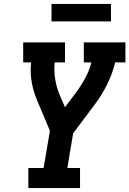

<svg xmlns="http://www.w3.org/2000/svg" viewBox="-20 -949 653 969"><path d="M123 0V-101H200L232 -289L172 -431Q162 -454 154 -478.5Q146 -503 141 -528.5Q136 -554 135 -580.5Q134 -607 137 -634H97V-735H308V-634H256Q252 -591 258.5 -549.5Q265 -508 281 -470L308 -408L363 -481Q389 -516 410 -554.5Q431 -593 441 -634H403V-735H613V-634H561Q548 -578 521 -523.5Q494 -469 457 -420L349 -276L320 -101H384V0ZM240 -841V-929H540V-841Z"/></svg>

Font: Iosevka Curly Slab Extended
Style: Bold Italic
Weight: 700
Width: 7
Italic angle: -9°
Monospace: yes
Designer: Belleve Invis
Foundry: Belleve Invis
Version: Version 11.0.0; ttfautohint (v1.8.3)